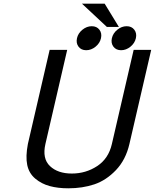

<svg xmlns="http://www.w3.org/2000/svg" viewBox="-20 -1000 839 1040"><path d="M547 -980 624 -854H559L424 -980ZM594.5 -747Q580 -766 586 -793Q592 -820 615.5 -839Q639 -858 666 -858Q693 -858 707.5 -839Q722 -820 716 -793Q710 -766 686.5 -747Q663 -728 636 -728Q609 -728 594.5 -747ZM405.5 -747Q391 -766 397 -793Q403 -820 426.5 -839Q450 -858 477 -858Q504 -858 518.5 -839Q533 -820 527 -793Q521 -766 497.5 -747Q474 -728 447 -728Q420 -728 405.5 -747ZM226 -220Q208 -141 250.5 -100.5Q293 -60 369 -60Q445 -60 506.5 -100.5Q568 -141 586 -220L704 -730H799L681 -220Q661 -134 608 -78.5Q555 -23 491 -1.5Q427 20 350 20Q294 20 249.5 8Q205 -4 171 -32.5Q137 -61 127.5 -106.5Q118 -152 131 -220L249 -730H344Z"/></svg>

Font: Miedinger
Style: Italic
Weight: 400
Italic angle: -13°
Version: Version 001.000